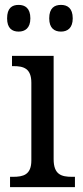

<svg xmlns="http://www.w3.org/2000/svg" viewBox="-20 -764 338 784"><path d="M229 -635C255 -635 277 -649 277 -689C277 -731 255 -744 229 -744C202 -744 181 -731 181 -689C181 -649 202 -635 229 -635ZM56 -635C82 -635 104 -649 104 -689C104 -731 82 -744 56 -744C29 -744 9 -731 9 -689C9 -649 29 -635 56 -635ZM21 0H286V-42H274C231 -42 199 -51 199 -114V-536H29V-494H35C76 -494 108 -485 108 -426V-109C108 -50 75 -42 33 -42H21Z"/></svg>

Font: Noto Serif Armenian SemiCondensed
Style: Regular
Weight: 400
Width: 4
Designer: Monotype Design Team
Foundry: Monotype Imaging Inc.
Version: Version 2.008